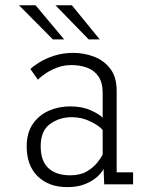

<svg xmlns="http://www.w3.org/2000/svg" viewBox="-20 -718 590 748"><path d="M242.5 11Q170 11 127 -31Q84 -73 84 -147.5Q84 -200.5 107.8 -235Q131.5 -269.5 170 -286.5Q208.5 -303.5 253.5 -303.5Q300.5 -303.5 334.2 -288Q368 -272.5 380 -259.5V-355.5Q380 -397 363.2 -420.8Q346.5 -444.5 318.8 -454.5Q291 -464.5 258.5 -464.5Q228.5 -464.5 202.2 -454.5Q176 -444.5 156.5 -431Q137 -417.5 127.5 -407.5L98.5 -449Q110.5 -461 134.5 -475.8Q158.5 -490.5 192 -501.2Q225.5 -512 265.5 -512Q307 -512 345.8 -497.5Q384.5 -483 409.5 -450.5Q434.5 -418 434.5 -364V-46.5H498.5V0H386L383.5 -60Q377 -46 359 -29.5Q341 -13 311.8 -1Q282.5 11 242.5 11ZM254 -35Q292 -35 317.8 -50Q343.5 -65 358.8 -84.2Q374 -103.5 380 -115.5V-211.5Q367.5 -227.5 333 -244.5Q298.5 -261.5 260 -261.5Q211.5 -261.5 175 -235Q138.5 -208.5 138.5 -148.5Q138.5 -90.5 168.8 -62.8Q199 -35 254 -35ZM325.5 -564.5 196 -697.5H260L368.5 -564.5ZM186 -564.5 54 -697.5H118.5L230 -564.5Z"/></svg>

Font: Trispace SemiCondensed ExtraLight
Style: Regular
Weight: 200
Width: 4
Designer: Tyler Finck
Foundry: Etcetera Type Company
Version: Version 1.210; ttfautohint (v1.8.3)